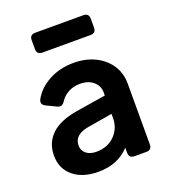

<svg xmlns="http://www.w3.org/2000/svg" viewBox="-142 -869 863 983"><g transform="rotate(-20 290.0 -378.0)"><path d="M226 12Q141 12 90 -30Q39 -72 39 -144Q39 -212 85 -257Q131 -302 227 -318L389 -344V-362Q389 -397 361.5 -420.5Q334 -444 289 -444Q254 -444 226 -429Q198 -414 181 -388Q165 -362 141 -374L87 -400Q58 -414 73 -441Q102 -493 161.5 -524.5Q221 -556 294 -556Q361 -556 411.5 -531Q462 -506 491 -462.5Q520 -419 520 -362V-30Q520 0 490 0H426Q396 0 396 -30V-57Q332 12 226 12ZM175 -149Q175 -121 196 -104.5Q217 -88 250 -88Q312 -88 350.5 -126.5Q389 -165 389 -222V-244L252 -221Q175 -207 175 -149ZM164 -660Q134 -660 134 -690V-738Q134 -768 164 -768H426Q456 -768 456 -738V-690Q456 -660 426 -660Z"/></g></svg>

Font: Pitagon Sans Text
Style: Bold
Weight: 700
Designer: Travis Tran
Foundry: Pitagon
Version: Version 1.001; ttfautohint (v1.8.4.7-5d5b);gftools[0.9.26]